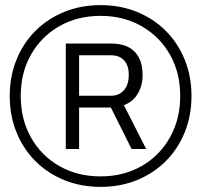

<svg xmlns="http://www.w3.org/2000/svg" viewBox="-20 -718 786 750"><path d="M373 12Q296 12 231 -14.5Q166 -41 118.5 -88.5Q71 -136 44.5 -201Q18 -266 18 -343Q18 -420 44.5 -485Q71 -550 118.5 -597.5Q166 -645 231 -671.5Q296 -698 373 -698Q450 -698 515 -671.5Q580 -645 627.5 -597.5Q675 -550 701.5 -485Q728 -420 728 -343Q728 -266 701.5 -201Q675 -136 627.5 -88.5Q580 -41 515 -14.5Q450 12 373 12ZM373 -29Q463 -29 533.5 -69.5Q604 -110 644 -181.5Q684 -253 684 -343Q684 -434 644 -504.5Q604 -575 533.5 -615.5Q463 -656 373 -656Q282 -656 211.5 -615.5Q141 -575 101 -504.5Q61 -434 61 -343Q61 -252 101 -181Q141 -110 211.5 -69.5Q282 -29 373 -29ZM237 -136V-548H413Q475 -548 506 -516Q537 -484 537 -425Q537 -384 518.5 -352.5Q500 -321 464 -307L551 -136H494L413 -298H289V-136ZM289 -344H414Q445 -344 464 -365.5Q483 -387 483 -426Q483 -462 465 -482Q447 -502 414 -502H289Z"/></svg>

Font: Archivo SemiBold Light
Style: Regular
Weight: 300
Version: Version 2.001